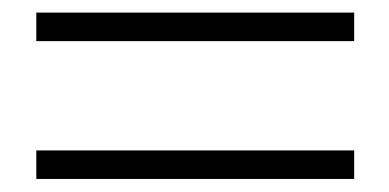

<svg xmlns="http://www.w3.org/2000/svg" viewBox="-20 -510 612 302"><path d="M537.1 -228.5H37.1V-273.4H537.1ZM537.1 -445.3H37.1V-490.2H537.1Z"/></svg>

Font: GenYoMin JP Light
Style: Regular
Weight: 300
Version: Version 1.001;PS 1;hotconv 16.6.51;makeotf.lib2.5.65220 DEVE